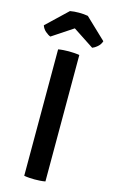

<svg xmlns="http://www.w3.org/2000/svg" viewBox="-149 -947 593 1002"><g transform="rotate(15 147.0 -446.0)"><path d="M91 -683Q104 -685.5 120 -686.5Q136 -687.5 148 -687.5Q161 -687.5 176.8 -686.5Q192.5 -685.5 205.5 -683V0Q192.5 2.5 176.8 3.5Q161 4.5 148 4.5Q136 4.5 120 3.5Q104 2.5 91 0ZM195.5 -892 308 -785Q302.5 -767 287.8 -754.2Q273 -741.5 260.5 -737L147 -811.5L34.5 -737Q22 -741.5 7.2 -754.2Q-7.5 -767 -13.5 -785L99 -892Q120.5 -896 147 -896Q174.5 -896 195.5 -892Z"/></g></svg>

Font: Signika Negative Light Medium
Style: Regular
Weight: 500
Version: Version 2.001